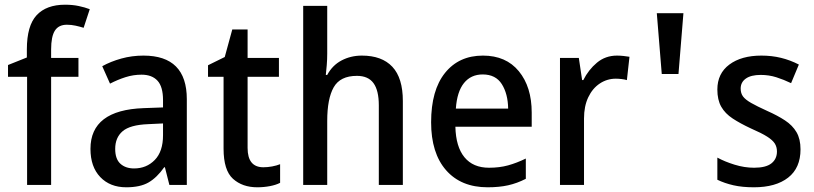

<svg xmlns="http://www.w3.org/2000/svg" viewBox="-20 -785 3456 815"><path d="M313 -459H197V0H95V-459H14V-509L94 -541V-575Q94 -676 135.5 -720.5Q177 -765 256 -765Q288 -765 314 -759.5Q340 -754 361 -746L335 -667Q319 -672 301 -676Q283 -680 264 -680Q229 -680 213 -655Q197 -630 197 -575V-539H313Z M589 -549Q773 -549 773 -364V0H699L680 -75H677Q646 -31 610.5 -10.5Q575 10 516 10Q447 10 405.5 -33.5Q364 -77 364 -153Q364 -318 590 -326L672 -329V-360Q672 -417 648.5 -442.5Q625 -468 581 -468Q546 -468 513 -457.5Q480 -447 447 -430L414 -504Q450 -524 495 -536.5Q540 -549 589 -549ZM609 -258Q532 -255 500.5 -228Q469 -201 469 -153Q469 -110 491 -90Q513 -70 549 -70Q602 -70 637 -106Q672 -142 672 -211V-261Z M1098 -75Q1116 -75 1135 -78.5Q1154 -82 1169 -88V-9Q1152 0 1126 5Q1100 10 1072 10Q1009 10 969 -26Q929 -62 929 -154V-459H863V-508L934 -543L966 -660H1031V-539H1164V-459H1031V-157Q1031 -75 1098 -75Z M1369 -557Q1369 -533 1367 -508.5Q1365 -484 1363 -467H1369Q1391 -508 1430 -528.5Q1469 -549 1516 -549Q1601 -549 1645.5 -501.5Q1690 -454 1690 -356V0H1588V-338Q1588 -401 1565.5 -432Q1543 -463 1495 -463Q1424 -463 1396.5 -414.5Q1369 -366 1369 -272V0H1267V-760H1369Z M2030 -549Q2128 -549 2182.5 -482.5Q2237 -416 2237 -307V-247H1913Q1915 -162 1951.5 -117.5Q1988 -73 2056 -73Q2100 -73 2136.5 -83Q2173 -93 2212 -112V-26Q2175 -7 2137 1.5Q2099 10 2050 10Q1937 10 1873.5 -62.5Q1810 -135 1810 -266Q1810 -402 1869 -475.5Q1928 -549 2030 -549ZM2029 -469Q1979 -469 1949.5 -432.5Q1920 -396 1915 -324H2137Q2136 -387 2110 -428Q2084 -469 2029 -469Z M2599 -549Q2612 -549 2626 -547.5Q2640 -546 2652 -544L2641 -445Q2631 -448 2618 -449.5Q2605 -451 2594 -451Q2557 -451 2526 -430.5Q2495 -410 2477 -372Q2459 -334 2459 -282V0H2357V-539H2437L2451 -445H2456Q2478 -489 2514 -519Q2550 -549 2599 -549Z M2789 -471 2768 -729H2881L2860 -471Z M3378 -151Q3378 -72 3325.5 -31Q3273 10 3180 10Q3131 10 3093.5 1.5Q3056 -7 3025 -22V-116Q3056 -99 3098 -86Q3140 -73 3181 -73Q3231 -73 3254.5 -91.5Q3278 -110 3278 -142Q3278 -161 3269 -175.5Q3260 -190 3236.5 -205Q3213 -220 3167 -240Q3122 -261 3090 -282Q3058 -303 3041.5 -332Q3025 -361 3025 -405Q3025 -473 3076 -511Q3127 -549 3212 -549Q3256 -549 3295 -539.5Q3334 -530 3371 -511L3338 -432Q3307 -447 3275.5 -457Q3244 -467 3209 -467Q3168 -467 3146 -451.5Q3124 -436 3124 -409Q3124 -389 3134 -375.5Q3144 -362 3168.5 -348Q3193 -334 3237 -314Q3280 -295 3312 -274Q3344 -253 3361 -224Q3378 -195 3378 -151Z"/></svg>

Font: Noto Sans Gurmukhi SemiCondensed Medium
Style: Regular
Weight: 500
Width: 4
Designer: Jelle Bosma - Monotype Design Team
Foundry: Monotype Imaging Inc.
Version: Version 2.004; ttfautohint (v1.8.4.7-5d5b)